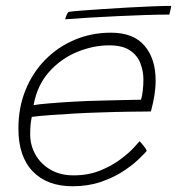

<svg xmlns="http://www.w3.org/2000/svg" viewBox="-20 -646 602 652"><path d="M478 -133Q468.5 -122 447.5 -102.2Q426.5 -82.5 394.8 -62.2Q363 -42 320.8 -27.8Q278.5 -13.5 226.5 -13.5Q140 -13.5 91.2 -64Q42.5 -114.5 42.5 -209.5Q42.5 -281 66.8 -340.5Q91 -400 134 -443.5Q177 -487 234 -511Q291 -535 357 -535Q433 -535 470.8 -490.8Q508.5 -446.5 508.5 -373Q508.5 -348 504.5 -322.8Q500.5 -297.5 492.5 -267.5Q489 -267.5 471.8 -267.2Q454.5 -267 428.5 -266.8Q402.5 -266.5 372.8 -265.8Q343 -265 314.5 -264Q278.5 -263 233.5 -260.5Q188.5 -258 148.5 -255Q108.5 -252 88 -249Q82.5 -225.5 82.5 -190.5Q82.5 -152.5 100.5 -120.8Q118.5 -89 151.5 -69.8Q184.5 -50.5 229.5 -50.5Q280 -50.5 320.5 -67Q361 -83.5 390.2 -105.8Q419.5 -128 435.8 -146Q452 -164 454 -166.5Q456.5 -164 460.2 -159.8Q464 -155.5 468 -150.5Q472 -145.5 474.8 -141Q477.5 -136.5 478 -133ZM94 -289Q111 -292 146.8 -295Q182.5 -298 230 -300.8Q277.5 -303.5 329 -304.5Q359.5 -305.5 388.2 -306Q417 -306.5 436.8 -307Q456.5 -307.5 459 -307.5Q463 -321 465 -339.5Q467 -358 467 -375.5Q467 -405 456.5 -431.8Q446 -458.5 420.8 -475.2Q395.5 -492 351 -492Q296.5 -492 241.8 -469.5Q187 -447 146.8 -402Q106.5 -357 94 -289ZM555 -596.5Q519 -596.5 473.5 -595Q428 -593.5 379.2 -591.2Q330.5 -589 284.2 -586.2Q238 -583.5 201 -580.5Q202.5 -586 205.8 -594Q209 -602 212.5 -605.5Q224.5 -607.5 255.8 -610Q287 -612.5 329 -615.2Q371 -618 415.5 -620.5Q460 -623 498.8 -624.5Q537.5 -626 561.5 -626Q561.5 -623.5 559.5 -614.5Q557.5 -605.5 555 -596.5Z"/></svg>

Font: Grandstander Thin
Style: Italic
Weight: 100
Italic angle: -15°
Designer: Tyler Finck
Foundry: Etcetera Type Co
Version: Version 1.200